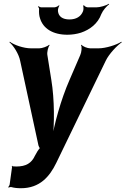

<svg xmlns="http://www.w3.org/2000/svg" viewBox="-20 -784 665 1017"><path d="M44 100 31 194C30 199 26 205 24 206L25 210C28 208 36 206 40 207C54 211 71 213 91 213C191 213 243 151 278 79L540 -462C557 -498 600 -543 625 -560L623 -563C597 -546 540 -528 502 -528H458C443 -528 418 -538 412 -547L409 -545C415 -536 412 -507 405 -492L348 -360C303 -258 265 -120 254 -40H258C269 -120 269 -258 252 -360L231 -492C228 -507 235 -536 243 -545L240 -547C232 -538 203 -528 188 -528H144C105 -528 54 -546 32 -563L30 -560C51 -543 80 -498 87 -461L183 -17C183 -13 190 3 194 3V-1C190 -1 181 14 178 18L165 41C147 80 118 98 66 98C60 98 53 97 47 97C46 97 46 95 46 94L42 96C43 97 44 99 44 100ZM348 -681C312 -681 290 -696 287 -725C286 -733 290 -749 295 -754L292 -756C288 -751 275 -745 267 -745H199C194 -745 187 -749 184 -751L181 -748C184 -746 188 -740 187 -735C186 -718 187 -701 192 -687C208 -633 260 -600 337 -600C362 -600 387 -604 409 -611C456 -627 498 -658 517 -710C525 -729 545 -752 558 -761L557 -764C543 -755 510 -745 490 -745H446C438 -745 427 -751 425 -756L420 -754C423 -749 423 -733 420 -725C409 -696 383 -681 348 -681Z"/></svg>

Font: Asimov
Style: EdgeIt
Weight: 500
Designer: Google
Version: Version 2.000980: 2014